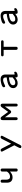

<svg xmlns="http://www.w3.org/2000/svg" viewBox="2654 -3226 693 6040"><g transform="rotate(-90 3000.0 -206.5)"><path d="M669.9 2.9Q623 2.9 623 -43V-238.3Q586.9 -203.1 541.5 -180.2Q496.1 -157.2 444.3 -157.2Q358.4 -157.2 315.4 -202.6Q272.5 -248 272.5 -333V-482.4Q272.5 -533.2 320.3 -533.2Q345.7 -533.2 356.4 -519.5Q367.2 -505.9 367.2 -482.4V-353.5Q367.2 -305.7 388.2 -271.5Q409.2 -237.3 461.9 -237.3Q515.6 -237.3 555.2 -264.2Q594.7 -291 623 -334V-482.4Q623 -533.2 670.9 -533.2Q696.3 -533.2 707 -519.5Q717.8 -505.9 717.8 -482.4V-43Q717.8 2.9 669.9 2.9Z M1405.3 120.1Q1386.7 120.1 1373.5 112.8Q1360.4 105.5 1360.4 84Q1360.4 73.2 1372.1 47.4Q1383.8 21.5 1399.9 -9.3Q1416 -40 1430.2 -65.9Q1444.3 -91.8 1449.2 -101.6L1259.8 -467.8Q1255.9 -474.6 1253.4 -481.9Q1251 -489.3 1251 -496.1Q1251 -517.6 1264.2 -525.4Q1277.3 -533.2 1295.9 -533.2Q1313.5 -533.2 1326.2 -523.4Q1338.9 -513.7 1345.7 -499L1500 -201.2L1651.4 -497.1Q1659.2 -513.7 1672.4 -523.4Q1685.5 -533.2 1704.1 -533.2Q1723.6 -533.2 1736.3 -525.9Q1749 -518.6 1749 -497.1Q1749 -489.3 1746.1 -481.9Q1743.2 -474.6 1739.3 -467.8L1456.1 85Q1448.2 100.6 1436 110.4Q1423.8 120.1 1405.3 120.1Z M2285.2 2.9Q2261.7 2.9 2251.5 -10.7Q2241.2 -24.4 2241.2 -45.9V-468.8Q2241.2 -497.1 2253.4 -515.1Q2265.6 -533.2 2295.9 -533.2Q2314.5 -533.2 2329.1 -522.9Q2343.8 -512.7 2353.5 -498L2500 -294.9L2646.5 -498Q2657.2 -512.7 2671.4 -522.9Q2685.5 -533.2 2704.1 -533.2Q2734.4 -533.2 2746.6 -515.1Q2758.8 -497.1 2758.8 -468.8V-45.9Q2758.8 -23.4 2748 -10.3Q2737.3 2.9 2713.9 2.9Q2690.4 2.9 2680.2 -10.7Q2669.9 -24.4 2669.9 -45.9V-397.5L2544.9 -225.6Q2527.3 -201.2 2500 -201.2Q2472.7 -201.2 2455.1 -225.6L2330.1 -397.5V-45.9Q2330.1 -23.4 2319.3 -10.3Q2308.6 2.9 2285.2 2.9Z M3401.4 2.9Q3359.4 2.9 3324.2 -14.2Q3289.1 -31.2 3268.1 -63Q3247.1 -94.7 3247.1 -138.7Q3247.1 -185.5 3270.5 -219.2Q3293.9 -252.9 3332 -274.9Q3370.1 -296.9 3415 -310.5Q3460 -324.2 3504.4 -331.1Q3548.8 -337.9 3584 -341.8Q3584 -371.1 3580.1 -396.5Q3576.2 -421.9 3559.6 -438Q3543 -454.1 3505.9 -454.1Q3476.6 -454.1 3445.8 -444.3Q3415 -434.6 3387.7 -422.4Q3360.4 -410.2 3340.3 -400.4Q3320.3 -390.6 3310.5 -390.6Q3290 -390.6 3282.2 -402.3Q3274.4 -414.1 3274.4 -432.6Q3274.4 -455.1 3294.9 -471.7Q3315.4 -488.3 3347.2 -500Q3378.9 -511.7 3413.6 -519Q3448.2 -526.4 3478.5 -529.8Q3508.8 -533.2 3525.4 -533.2Q3602.5 -533.2 3639.2 -492.2Q3675.8 -451.2 3675.8 -376V-118.2Q3675.8 -114.3 3677.2 -101.1Q3678.7 -87.9 3686.5 -87.9Q3694.3 -87.9 3707 -96.7Q3719.7 -105.5 3730.5 -105.5Q3763.7 -105.5 3763.7 -69.3Q3763.7 -50.8 3750 -37.1Q3736.3 -23.4 3715.8 -14.6Q3695.3 -5.9 3674.3 -1.5Q3653.3 2.9 3638.7 2.9Q3610.4 2.9 3599.1 -6.8Q3587.9 -16.6 3585.9 -33.7Q3584 -50.8 3584 -73.2Q3544.9 -40 3499 -18.6Q3453.1 2.9 3401.4 2.9ZM3417 -72.3Q3467.8 -72.3 3504.4 -94.7Q3541 -117.2 3577.1 -149.4Q3581.1 -152.3 3584 -156.2V-270.5Q3562.5 -268.6 3531.2 -264.6Q3500 -260.7 3466.8 -252.9Q3433.6 -245.1 3404.3 -231Q3375 -216.8 3356.9 -195.8Q3338.9 -174.8 3338.9 -143.6Q3338.9 -105.5 3359.9 -88.9Q3380.9 -72.3 3417 -72.3Z M4500 2.9Q4451.2 2.9 4451.2 -47.9V-438.5H4295.9Q4275.4 -438.5 4261.7 -447.3Q4248 -456.1 4248 -478.5Q4248 -501 4261.7 -509.8Q4275.4 -518.6 4295.9 -518.6H4703.1Q4723.6 -518.6 4737.8 -509.8Q4752 -501 4752 -478.5Q4752 -456.1 4737.8 -447.3Q4723.6 -438.5 4703.1 -438.5H4547.9V-47.9Q4547.9 2.9 4500 2.9Z M5401.4 2.9Q5359.4 2.9 5324.2 -14.2Q5289.1 -31.2 5268.1 -63Q5247.1 -94.7 5247.1 -138.7Q5247.1 -185.5 5270.5 -219.2Q5293.9 -252.9 5332 -274.9Q5370.1 -296.9 5415 -310.5Q5460 -324.2 5504.4 -331.1Q5548.8 -337.9 5584 -341.8Q5584 -371.1 5580.1 -396.5Q5576.2 -421.9 5559.6 -438Q5543 -454.1 5505.9 -454.1Q5476.6 -454.1 5445.8 -444.3Q5415 -434.6 5387.7 -422.4Q5360.4 -410.2 5340.3 -400.4Q5320.3 -390.6 5310.5 -390.6Q5290 -390.6 5282.2 -402.3Q5274.4 -414.1 5274.4 -432.6Q5274.4 -455.1 5294.9 -471.7Q5315.4 -488.3 5347.2 -500Q5378.9 -511.7 5413.6 -519Q5448.2 -526.4 5478.5 -529.8Q5508.8 -533.2 5525.4 -533.2Q5602.5 -533.2 5639.2 -492.2Q5675.8 -451.2 5675.8 -376V-118.2Q5675.8 -114.3 5677.2 -101.1Q5678.7 -87.9 5686.5 -87.9Q5694.3 -87.9 5707 -96.7Q5719.7 -105.5 5730.5 -105.5Q5763.7 -105.5 5763.7 -69.3Q5763.7 -50.8 5750 -37.1Q5736.3 -23.4 5715.8 -14.6Q5695.3 -5.9 5674.3 -1.5Q5653.3 2.9 5638.7 2.9Q5610.4 2.9 5599.1 -6.8Q5587.9 -16.6 5585.9 -33.7Q5584 -50.8 5584 -73.2Q5544.9 -40 5499 -18.6Q5453.1 2.9 5401.4 2.9ZM5417 -72.3Q5467.8 -72.3 5504.4 -94.7Q5541 -117.2 5577.1 -149.4Q5581.1 -152.3 5584 -156.2V-270.5Q5562.5 -268.6 5531.2 -264.6Q5500 -260.7 5466.8 -252.9Q5433.6 -245.1 5404.3 -231Q5375 -216.8 5356.9 -195.8Q5338.9 -174.8 5338.9 -143.6Q5338.9 -105.5 5359.9 -88.9Q5380.9 -72.3 5417 -72.3Z"/></g></svg>

Font: Kosugi Maru
Style: Regular
Weight: 400
Designer: MOTOYA
Version: Version 4.002